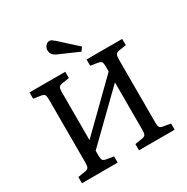

<svg xmlns="http://www.w3.org/2000/svg" viewBox="-204 -1107 1248 1282"><g transform="rotate(-30 420.0 -466.0)"><path d="M499 -762.2 348.1 -828.1Q306.2 -846.2 306.2 -883.8Q306.2 -901.4 318.8 -916.7Q331.5 -932.1 349.1 -932.1Q357.4 -932.1 365.5 -927Q373.5 -921.9 388.2 -909.2L519 -790ZM62 0V-47.9L120.1 -57.1Q140.1 -60.5 145.5 -71.5Q150.9 -82.5 150.9 -107.9V-596.2Q150.9 -621.1 145 -630.4Q139.2 -639.6 118.2 -643.1L62 -651.9V-700.2H337.9V-651.9L279.8 -643.1Q260.3 -639.6 255.1 -628.4Q250 -617.2 250 -591.8V-224.1L589.8 -557.1V-596.2Q589.8 -621.1 584 -630.4Q578.1 -639.6 557.1 -643.1L502 -651.9V-700.2H776.9V-651.9L720.2 -643.1Q700.2 -639.6 694.6 -628.4Q689 -617.2 689 -591.8V-104Q689 -79.6 694.8 -70.1Q700.7 -60.5 722.2 -57.1L776.9 -47.9V0H502V-47.9L559.1 -57.1Q579.1 -60.5 584.5 -71.5Q589.8 -82.5 589.8 -107.9V-473.1L250 -142.1V-104Q250 -79.6 255.9 -70.1Q261.7 -60.5 282.2 -57.1L337.9 -47.9V0Z"/></g></svg>

Font: Literata Book
Style: Regular
Weight: 400
Designer: Latin by Veronika Burian and Jose Scaglione. Greek by Irene Vlachou. Cyrillic by Vera Evstafieva
Foundry: TypeTogether
Version: Version 2.003;PS 002.003;hotconv 1.0.88;makeotf.lib2.5.64775